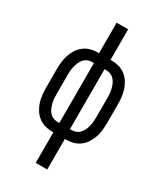

<svg xmlns="http://www.w3.org/2000/svg" viewBox="-231 -824 963 1127"><g transform="rotate(30 250.0 -260.0)"><path d="M211 215V8H200Q176 8 152 1Q128 -6 108.5 -21.5Q89 -37 76 -58Q63 -79 55.5 -102.5Q48 -126 45.5 -150.5Q43 -175 43 -200V-320Q43 -345 45.5 -369.5Q48 -394 55.5 -417.5Q63 -441 76 -462Q89 -483 108.5 -498.5Q128 -514 152 -521Q176 -528 200 -528H211V-735H289V-528H300Q324 -528 348 -521Q372 -514 391.5 -498.5Q411 -483 424 -462Q437 -441 444.5 -417.5Q452 -394 454.5 -369.5Q457 -345 457 -320V-200Q457 -175 454.5 -150.5Q452 -126 444.5 -102.5Q437 -79 424 -58Q411 -37 391.5 -21.5Q372 -6 348 1Q324 8 300 8H289V215ZM214 -57V-463H200Q185 -463 170.5 -456.5Q156 -450 146 -438Q136 -426 130 -411.5Q124 -397 120.5 -381.5Q117 -366 116 -351Q115 -336 115 -320V-200Q115 -184 116 -169Q117 -154 120.5 -138.5Q124 -123 130 -108.5Q136 -94 146 -82Q156 -70 170.5 -63.5Q185 -57 200 -57ZM286 -57H300Q315 -57 329.5 -63.5Q344 -70 354 -82Q364 -94 370 -108.5Q376 -123 379.5 -138.5Q383 -154 384 -169Q385 -184 385 -200V-320Q385 -336 384 -351Q383 -366 379.5 -381.5Q376 -397 370 -411.5Q364 -426 354 -438Q344 -450 329.5 -456.5Q315 -463 300 -463H286Z"/></g></svg>

Font: Iosevka
Style: Regular
Weight: 400
Monospace: yes
Designer: Belleve Invis
Foundry: Belleve Invis
Version: Version 33.2.3; ttfautohint (v1.8.4)